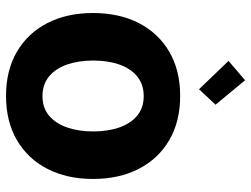

<svg xmlns="http://www.w3.org/2000/svg" viewBox="-116 -687 813 621"><g transform="rotate(90 290.5 -376.5)"><path d="M290.2 10.5Q207.4 10.5 147.2 -24.8Q87 -60.1 54.5 -123.4Q22.1 -186.7 22.1 -270.7Q22.1 -355.3 54.5 -418.7Q87 -482.1 147.2 -517.4Q207.4 -552.7 290.2 -552.7Q373.2 -552.7 433.4 -517.4Q493.7 -482.1 526.2 -418.7Q558.8 -355.3 558.8 -270.7Q558.8 -186.7 526.2 -123.4Q493.7 -60.1 433.4 -24.8Q373.2 10.5 290.2 10.5ZM290.8 -107.4Q328.7 -107.4 354 -128.6Q379.3 -149.8 392.2 -187Q405.1 -224.1 405.1 -271.3Q405.1 -319.1 392.2 -356Q379.3 -392.8 354 -413.8Q328.7 -434.8 290.8 -434.8Q253 -434.8 227.3 -413.8Q201.6 -392.8 188.7 -356Q175.8 -319.1 175.8 -271.3Q175.8 -224.1 188.7 -187Q201.6 -149.8 227.3 -128.6Q253 -107.4 290.8 -107.4ZM268.6 -613.7 177 -709.2 239.6 -762.7 318.6 -667.2Z"/></g></svg>

Font: Inter Tight
Style: Regular
Weight: 400
Designer: Rasmus Andersson
Foundry: rsms
Version: Version 3.002